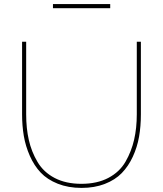

<svg xmlns="http://www.w3.org/2000/svg" viewBox="-20 -914 796 939"><path d="M378 -15Q455 -15 510 -44Q565 -73 594 -123.5Q623 -174 636 -231Q649 -288 649 -355V-710H669V-355Q669 -296 660 -245Q651 -194 629.5 -147.5Q608 -101 575.5 -67.5Q543 -34 492.5 -14.5Q442 5 379 5Q314 5 262.5 -15.5Q211 -36 179 -70Q147 -104 126 -151.5Q105 -199 96.5 -249Q88 -299 88 -355V-710H108V-355Q108 -286 121 -229Q134 -172 163.5 -122Q193 -72 247.5 -43.5Q302 -15 378 -15ZM519 -874H239V-894H519Z"/></svg>

Font: Raleway
Style: Thin
Weight: 100
Designer: Matt McInerney, Pablo Impallari, Rodrigo Fuenzalida
Foundry: Matt McInerney, Pablo Impallari, Rodrigo Fuenzalida
Version: Version 3.000